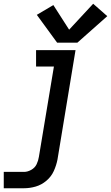

<svg xmlns="http://www.w3.org/2000/svg" viewBox="-57 -797 591 1022"><path d="M-37 205H71Q102 205 133 196Q164 187 190 165Q216 143 229.5 113Q243 83 249 52L345 -530H135V-443H230L150 38Q147 58 138 77Q129 96 109.5 107Q90 118 71 118H-37ZM247 -570H355L514 -711L439 -777L311 -639L227 -770L139 -718Z"/></svg>

Font: Iosevka Sparkle Medium
Style: Italic
Weight: 500
Italic angle: -9°
Designer: Belleve Invis
Foundry: Belleve Invis
Version: Version 4.5.0; ttfautohint (v1.8.3)